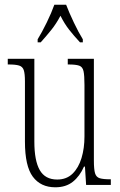

<svg xmlns="http://www.w3.org/2000/svg" viewBox="-20 -786 509 816"><path d="M215 10Q153 10 119.5 -35Q86 -80 86 -184V-440Q86 -473 81 -488Q76 -503 61 -507.5Q46 -512 17 -512H13V-536H126V-184Q126 -103 149 -63Q172 -23 223 -23Q263 -23 288.5 -48Q314 -73 326.5 -114.5Q339 -156 339 -206V-425Q339 -465 335 -483.5Q331 -502 316.5 -507Q302 -512 271 -512H268V-536H379V-103Q379 -66 384 -49.5Q389 -33 404 -28.5Q419 -24 448 -24H451V0H346L341 -78H337Q319 -37 289.5 -13.5Q260 10 215 10ZM140 -619Q158 -648 178.5 -690Q199 -732 211 -766H261Q274 -732 294 -690Q314 -648 332 -619V-606H320Q294 -634 274 -659.5Q254 -685 237 -719Q219 -685 198.5 -659.5Q178 -634 153 -606H140Z"/></svg>

Font: Noto Serif Bengali ExtraCondensed ExtraLight
Style: Regular
Weight: 200
Width: 2
Designer: Juan Bruce, Universal Thirst, Indian Type Foundry and the Monotype Design Team.
Foundry: Monotype Imaging Inc.
Version: Version 2.003; ttfautohint (v1.8.4.7-5d5b)